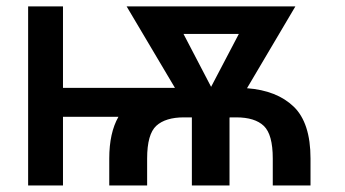

<svg xmlns="http://www.w3.org/2000/svg" viewBox="-20 -565 1051 585"><path d="M171.9 -545.5V-297.2H513.1L365.8 -545.5H880L732.6 -296.2Q823.5 -289.4 874.8 -240.1Q926.1 -190.7 926.1 -82V0H811.1V-82Q811.1 -155.2 783.9 -181.3Q756.7 -207.4 699.6 -207.4H680L679.3 -206V0H564.6V-207.4H540.5Q484.4 -207.4 456.3 -181.8Q428.3 -156.2 428.3 -82V0H312.9V-82Q312.9 -160.2 340.9 -209.2H171.9V0H65.7V-545.5ZM623.2 -300.4 707.7 -461.6H539.1Z"/></svg>

Font: Inter Zeller Medium
Style: Regular
Weight: 500
Designer: Rasmus Andersson; Joe Bland
Foundry: zeller
Version: Version 3.015;git-dec3a8cb1